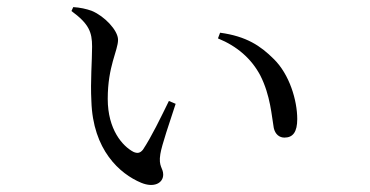

<svg xmlns="http://www.w3.org/2000/svg" viewBox="-20 -516 1040 540"><path d="M239 -385C239 -344 234 -288 237 -232C241 -94 317 -27 377 -2C413 13 439 -1 439 -25C439 -44 425 -47 431 -83C435 -108 457 -172 474 -224L455 -232C432 -185 406 -131 382 -95C374 -85 366 -84 355 -89C325 -105 283 -151 283 -238C283 -330 312 -374 312 -404C312 -431 273 -471 239 -485C224 -491 204 -495 186 -496L181 -485C230 -449 239 -426 239 -385ZM593 -408C647 -386 687 -351 712 -304C741 -247 744 -189 750 -156C754 -138 766 -129 780 -129C804 -129 816 -145 816 -181C816 -234 794 -307 750 -350C713 -387 673 -414 599 -424Z"/></svg>

Font: Harano Aji Mincho KR
Style: Regular
Weight: 400
Foundry: Masamichi Hosoda
Version: HaranoAjiMinchoKR-Regular version 20230610;ttx 4.39.4